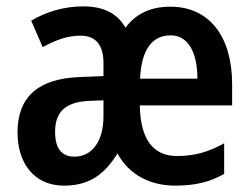

<svg xmlns="http://www.w3.org/2000/svg" viewBox="-20 -573 787 603"><path d="M515 -552C453 -552 407 -530 374 -486C349 -531 305 -553 241 -553C180 -553 123 -535 78 -508L114 -425C158 -449 194 -461 233 -461C282 -461 305 -430 305 -375V-334L230 -331C99 -326 35 -268 35 -157C35 -62 86 10 181 10C258 10 307 -23 349 -91C385 -24 452 10 530 10C592 10 639 -1 684 -27V-123C636 -96 591 -83 536 -83C461 -83 421 -135 419 -242H709V-309C709 -455 640 -552 515 -552ZM516 -462C571 -462 600 -408 600 -326H420C424 -420 460 -462 516 -462ZM257 -256 305 -258V-208C305 -128 268 -81 214 -81C175 -81 153 -105 153 -159C153 -220 184 -252 257 -256Z"/></svg>

Font: Noto Sans Sinhala UI Condensed SemiBold
Style: Regular
Weight: 600
Width: 3
Designer: Jelle Bosma - Monotype Design Team
Foundry: Monotype Imaging Inc.
Version: Version 2.006